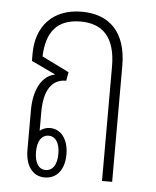

<svg xmlns="http://www.w3.org/2000/svg" viewBox="-45 -596 520 641"><g transform="rotate(5 214.5 -276.0)"><path d="M128 5C169 5 194 -27 194 -78C194 -128 169 -161 132 -161C118 -161 107 -156 98 -149V-211C98 -281 121 -323 172 -323L177 -352L86 -397C89 -479 124 -524 203 -524C278 -524 320 -480 320 -383V0H354V-389C354 -502 296 -557 204 -557C105 -557 52 -493 52 -404V-379L132 -341V-340C91 -332 63 -286 63 -215V-82C63 -28 88 5 128 5ZM129 -20C106 -20 92 -41 92 -78C92 -114 106 -135 130 -135C153 -135 167 -113 167 -78C167 -41 153 -20 129 -20Z"/></g></svg>

Font: Noto Sans Thai Looped ExtraCondensed ExtraLight
Style: Regular
Weight: 200
Width: 2
Designer: Sasikarn Vongin, Ben Mitchell
Foundry: The Fontpad Ltd
Version: Version 1.001